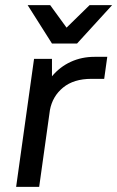

<svg xmlns="http://www.w3.org/2000/svg" viewBox="-20 -730 458 750"><path d="M113 -500H183V-432Q214 -469 256.5 -488.5Q299 -508 349 -508H399L387 -422H337Q268 -422 226.5 -388Q185 -354 175 -300L133 0H43ZM88 -710H176L240 -622L330 -710H418L281 -560H183Z"/></svg>

Font: Retni Sans Medium
Style: Italic
Weight: 500
Italic angle: -8°
Designer: Vitaly Kuzmin
Foundry: ParaType Ltd.
Version: Version 1.00;June 10, 2019;FontCreator 11.5.0.2425 64-bit; t